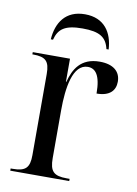

<svg xmlns="http://www.w3.org/2000/svg" viewBox="-84 -798 608 853"><g transform="rotate(10 219.5 -371.0)"><path d="M99 -606H109C122 -657 152 -678 230 -678C307 -678 338 -658 350 -606H360C356 -681 318 -742 230 -742C142 -742 104 -681 99 -606ZM23 0H289V-10H276C217 -10 199 -28 199 -88V-304C199 -405 215 -514 283 -514C317 -514 341 -487 341 -404C400 -404 425 -432 425 -472C425 -518 392 -546 331 -546C245 -546 215 -490 200 -432H198V-536H30V-526H33C90 -526 108 -509 108 -451V-85C108 -28 90 -10 32 -10H23Z"/></g></svg>

Font: Noto Serif Display SemiCondensed
Style: Regular
Weight: 400
Width: 4
Designer: Monotype Design Team
Foundry: Monotype Imaging Inc.
Version: Version 2.009